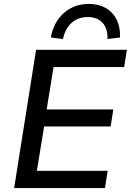

<svg xmlns="http://www.w3.org/2000/svg" viewBox="-20 -959 667 979"><path d="M52 0 164 -705H627L613 -617H253L218 -401H558L544 -314H205L168 -88H529L515 0ZM301 -760 239 -768Q254 -848 306.5 -893.5Q359 -939 434 -939Q483 -939 519.5 -918Q556 -897 575 -858.5Q594 -820 592 -768L528 -760Q530 -812 503.5 -842Q477 -872 427 -872Q378 -872 345 -842.5Q312 -813 301 -760Z"/></svg>

Font: Nunito Sans 10pt SemiBold
Style: Italic
Weight: 600
Italic angle: -9°
Designer: Vernon Adams
Foundry: Vernon Adams
Version: Version 3.101;gftools[0.9.27]